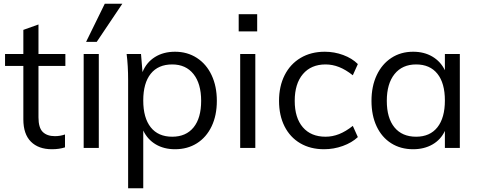

<svg xmlns="http://www.w3.org/2000/svg" viewBox="-20 -792 2561 1028"><path d="M186 -439V-164Q186 -108 209 -85.5Q232 -63 274 -63Q302 -63 328 -72V-3Q297 7 258 7Q186 7 145.5 -33.5Q105 -74 105 -153V-439H7V-503H105V-632L186 -661V-503H330V-439Z M428 0V-503H509V0ZM498 -568H441L541 -772H635Z M1141 -252Q1141 -174 1113 -115.5Q1085 -57 1034.5 -25Q984 7 917 7Q858 7 814 -19Q770 -45 747 -93V216H666V-362Q666 -440 658 -503H735L743 -406Q764 -458 809.5 -486.5Q855 -515 917 -515Q983 -515 1034 -482Q1085 -449 1113 -389.5Q1141 -330 1141 -252ZM1057 -252Q1057 -344 1016 -395.5Q975 -447 902 -447Q827 -447 787 -397Q747 -347 747 -254Q747 -161 787 -110.5Q827 -60 902 -60Q976 -60 1016.5 -110Q1057 -160 1057 -252Z M1266 0V-503H1347V0ZM1258 -716H1357V-624H1258Z M1474 -252Q1474 -330 1504 -389.5Q1534 -449 1589.5 -482Q1645 -515 1719 -515Q1770 -515 1817.5 -497.5Q1865 -480 1896 -449L1869 -389Q1831 -419 1795.5 -433Q1760 -447 1723 -447Q1646 -447 1602 -395.5Q1558 -344 1558 -252Q1558 -161 1601.5 -110.5Q1645 -60 1723 -60Q1760 -60 1795.5 -74Q1831 -88 1869 -118L1896 -58Q1864 -28 1815.5 -10.5Q1767 7 1715 7Q1642 7 1587.5 -25Q1533 -57 1503.5 -115.5Q1474 -174 1474 -252Z M2442 -503V0H2362V-91Q2340 -44 2295.5 -18.5Q2251 7 2192 7Q2125 7 2074.5 -25Q2024 -57 1996.5 -115.5Q1969 -174 1969 -252Q1969 -330 1997 -389.5Q2025 -449 2075.5 -482Q2126 -515 2192 -515Q2251 -515 2295 -489Q2339 -463 2362 -416V-503ZM2362 -254Q2362 -347 2322 -397Q2282 -447 2208 -447Q2134 -447 2092.5 -395.5Q2051 -344 2051 -252Q2051 -160 2092 -110Q2133 -60 2208 -60Q2282 -60 2322 -110.5Q2362 -161 2362 -254Z"/></svg>

Font: Muli-Regular
Style: Regular
Weight: 400
Version: Version 2.000